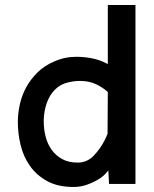

<svg xmlns="http://www.w3.org/2000/svg" viewBox="-20 -732 611 764"><path d="M298 -410Q269 -410 240 -401Q217 -393 200.5 -377Q184 -361 174 -340.5Q164 -320 159 -296.5Q154 -273 154 -250Q154 -218 161.5 -188.5Q169 -159 185.5 -136Q202 -113 227.5 -99Q253 -85 289 -85Q327 -85 353.5 -113Q380 -141 397 -175Q399 -179 404 -190L408 -200L409 -366Q385 -387 358.5 -398.5Q332 -410 298 -410ZM411 -54Q395 -32 371 -18Q349 -5 324.5 3.5Q300 12 273 12Q210 12 167.5 -11.5Q125 -35 99 -72Q73 -109 62 -155Q51 -201 51 -246Q51 -281 59 -317Q67 -353 84.5 -385Q102 -417 129.5 -444Q157 -471 195 -487Q237 -506 283 -506Q316 -506 348 -499.5Q380 -493 409 -477V-712H519V0H414Z"/></svg>

Font: Codetta
Style: Bold
Weight: 700
Designer: Ulrich Proeller
Foundry: PROSA GmbH
Version: Version 2.00;September 29, 2018;FontCreator 11.5.0.2427 64-b